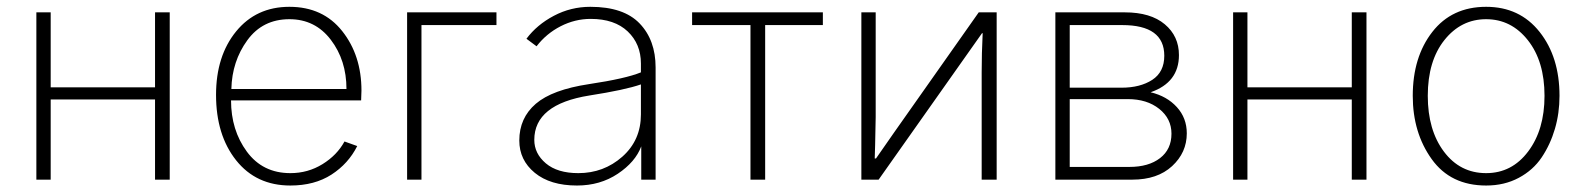

<svg xmlns="http://www.w3.org/2000/svg" viewBox="-20 -538 4740 575"><path d="M88.9 0V-501H131.8V-276.4H444.3V-501H488.3V0H444.3V-240.2H131.8V0Z M627 -253.9Q627 -370.1 687 -443.8Q747.1 -517.6 846.7 -517.6Q947.3 -517.6 1004.9 -444.8Q1062.5 -372.1 1062.5 -266.6Q1062.5 -260.7 1062 -252Q1061.5 -243.2 1061.5 -237.3H671.9Q671.9 -148.4 719.2 -84Q766.6 -19.5 849.6 -19.5Q902.3 -19.5 945.8 -46.4Q989.3 -73.2 1011.7 -114.3L1049.8 -100.6Q1023.4 -47.9 972.7 -15.1Q921.9 17.6 849.6 17.6Q747.1 17.6 687 -58.1Q627 -133.8 627 -253.9ZM672.9 -271.5H1017.6Q1017.6 -357.4 970.7 -418.9Q923.8 -480.5 846.7 -480.5Q766.6 -480.5 720.7 -417.5Q674.8 -354.5 672.9 -271.5Z M1199.2 0V-501H1466.8V-462.9H1242.2V0Z M1580.1 -119.1Q1580.1 -78.1 1614.7 -48.8Q1649.4 -19.5 1711.9 -19.5Q1788.1 -19.5 1843.8 -68.8Q1899.4 -118.2 1899.4 -195.3V-285.2Q1851.6 -268.6 1745.1 -252Q1580.1 -225.6 1580.1 -119.1ZM1535.2 -117.2Q1535.2 -184.6 1584.5 -227.1Q1633.8 -269.5 1744.1 -286.1Q1854.5 -302.7 1899.4 -321.3V-347.7Q1899.4 -406.2 1859.9 -443.8Q1820.3 -481.4 1749 -481.4Q1702.1 -481.4 1659.2 -459.5Q1616.2 -437.5 1586.9 -399.4L1556.6 -421.9Q1587.9 -463.9 1638.7 -490.7Q1689.5 -517.6 1748 -517.6Q1847.7 -517.6 1895.5 -467.8Q1943.4 -418 1943.4 -335.9V0H1900.4V-99.6Q1882.8 -52.7 1830.1 -17.6Q1777.3 17.6 1708 17.6Q1627.9 17.6 1581.5 -20.5Q1535.2 -58.6 1535.2 -117.2Z M2052.7 -462.9V-501H2444.3V-462.9H2271.5V0H2227.5V-462.9Z M2559.6 0V-501H2602.5V-187.5Q2600.6 -81.1 2599.6 -63.5H2603.5L2657.2 -140.6L2911.1 -501H2964.8V0H2919.9V-321.3Q2919.9 -377.9 2922.9 -438.5H2920.9L2874 -372.1L2611.3 0Z M3140.6 0V-501H3348.6Q3425.8 -501 3468.3 -465.3Q3510.7 -429.7 3510.7 -373Q3510.7 -291 3425.8 -261.7Q3474.6 -250 3504.4 -217.3Q3534.2 -184.6 3534.2 -138.7Q3534.2 -81.1 3490.2 -40.5Q3446.3 0 3371.1 0ZM3183.6 -38.1H3362.3Q3419.9 -38.1 3454.1 -64.5Q3488.3 -90.8 3488.3 -137.7Q3488.3 -182.6 3451.7 -211.9Q3415 -241.2 3357.4 -241.2H3183.6ZM3183.6 -275.4H3338.9Q3394.5 -275.4 3430.7 -298.8Q3466.8 -322.3 3466.8 -371.1Q3466.8 -462.9 3340.8 -462.9H3183.6Z M3672.9 0V-501H3715.8V-276.4H4028.3V-501H4072.3V0H4028.3V-240.2H3715.8V0Z M4255.9 -251Q4255.9 -148.4 4304.2 -84Q4352.5 -19.5 4430.7 -19.5Q4507.8 -19.5 4556.6 -84.5Q4605.5 -149.4 4605.5 -251Q4605.5 -354.5 4555.7 -417.5Q4505.9 -480.5 4430.7 -480.5Q4355.5 -480.5 4305.7 -418Q4255.9 -355.5 4255.9 -251ZM4210.9 -251Q4210.9 -367.2 4269.5 -442.4Q4328.1 -517.6 4430.7 -517.6Q4531.2 -517.6 4590.8 -442.4Q4650.4 -367.2 4650.4 -251Q4650.4 -199.2 4636.7 -152.3Q4623 -105.5 4597.2 -66.9Q4571.3 -28.3 4528.3 -5.4Q4485.4 17.6 4430.7 17.6Q4324.2 17.6 4267.6 -61.5Q4210.9 -140.6 4210.9 -251Z"/></svg>

Font: Gothic A1 ExtraLight
Style: Regular
Weight: 275
Designer: HanYang I&C Co.,Ltd.
Foundry: HanYang I&C Co.,Ltd.
Version: Version 2.50